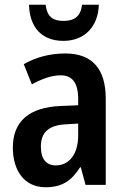

<svg xmlns="http://www.w3.org/2000/svg" viewBox="-20 -778 527 808"><path d="M396 -758H325C320 -708 291 -690 248 -690C202 -690 178 -708 172 -758H102C105 -660 158 -606 247 -606C335 -606 393 -665 396 -758ZM255 -553C188 -553 129 -536 80 -508L114 -423C158 -447 198 -461 235 -461C284 -461 309 -430 309 -361V-335L236 -332C104 -327 34 -268 34 -157C34 -62 81 10 172 10C241 10 281 -17 317 -74H320L340 0H425V-363C425 -488 368 -553 255 -553ZM260 -255 309 -258V-208C309 -128 270 -82 215 -82C176 -82 152 -107 152 -161C152 -220 184 -252 260 -255Z"/></svg>

Font: Noto Sans Lao UI Cond SemBd
Style: Regular
Weight: 600
Width: 3
Designer: Monotype Design Team
Foundry: Monotype Imaging Inc.
Version: Version 2.000